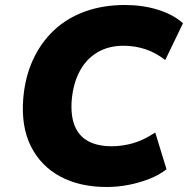

<svg xmlns="http://www.w3.org/2000/svg" viewBox="-20 -736 752 768"><path d="M407 12Q299 12 221 -30Q143 -72 103.5 -151Q64 -230 73 -342Q80 -427 111.5 -496Q143 -565 195.5 -614.5Q248 -664 320 -690Q392 -716 480 -716Q551 -716 612 -697Q673 -678 712 -643L641 -496Q602 -526 560.5 -539.5Q519 -553 474 -553Q414 -553 369.5 -526.5Q325 -500 299 -451.5Q273 -403 267 -337Q262 -275 278.5 -233.5Q295 -192 332.5 -171.5Q370 -151 427 -151Q469 -151 511.5 -163Q554 -175 601 -206L646 -59Q617 -36 577.5 -20.5Q538 -5 494.5 3.5Q451 12 407 12Z"/></svg>

Font: Nunito Sans 9pt Black
Style: Italic
Weight: 900
Italic angle: -9°
Version: Version 3.101;gftools[0.9.27]